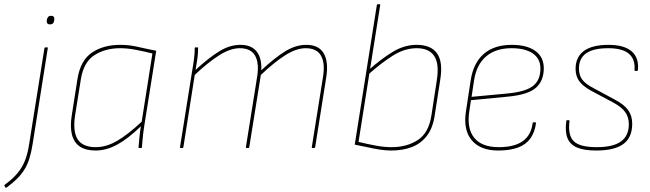

<svg xmlns="http://www.w3.org/2000/svg" viewBox="-72 -703 3086 912"><path d="M139 -474Q140 -478 144 -478H151Q153 -478 154.5 -477.5Q156 -477 155 -474L83 -19Q77 19 68 48.5Q59 78 44.5 101.5Q30 125 9 146Q-12 167 -41 188Q-44 191 -46 188L-51 179Q-52 177 -51.5 176.5Q-51 176 -50 175Q-13 148 10 121Q33 94 46.5 60Q60 26 67 -22ZM165 -587Q157 -587 153 -592Q149 -597 150 -604L151 -611Q153 -619 157.5 -623.5Q162 -628 171 -628Q179 -628 183 -623.5Q187 -619 186 -611L185 -604Q184 -596 179 -591.5Q174 -587 165 -587Z M382 12Q336 12 308 -6.5Q280 -25 270 -62.5Q260 -100 269 -156L296 -328Q310 -416 364.5 -453Q419 -490 499 -490Q542 -490 582.5 -480.5Q623 -471 670 -462L614 -110Q608 -72 606 -47.5Q604 -23 602 -3Q602 0 599 0H589Q586 0 586 -3Q588 -26 590.5 -52Q593 -78 597 -103Q536 -44 484.5 -16Q433 12 382 12ZM383 -4Q433 -4 484.5 -34Q536 -64 601 -125L652 -449Q612 -459 572.5 -466.5Q533 -474 499 -474Q428 -474 376.5 -441Q325 -408 312 -326L285 -157Q273 -80 296.5 -42Q320 -4 383 -4Z M787 0Q782 0 783 -4L841 -368Q846 -394 849.5 -422Q853 -450 853 -475Q853 -478 856 -478H866Q868 -478 868.5 -477.5Q869 -477 869 -475Q869 -450 865.5 -424Q862 -398 857 -371Q919 -428 969 -459Q1019 -490 1070 -490Q1122 -490 1147 -458.5Q1172 -427 1169 -369Q1231 -427 1281.5 -458.5Q1332 -490 1383 -490Q1442 -490 1465.5 -450Q1489 -410 1478 -338L1425 -4Q1424 0 1420 0H1413Q1408 0 1409 -4L1462 -336Q1473 -402 1453 -438Q1433 -474 1380 -474Q1335 -474 1282 -440Q1229 -406 1167 -347L1112 -4Q1111 -1 1110 -0.5Q1109 0 1107 0H1100Q1095 0 1096 -4L1149 -336Q1160 -402 1140 -438Q1120 -474 1067 -474Q1022 -474 968.5 -440Q915 -406 853 -347L799 -4Q798 -1 797 -0.5Q796 0 794 0Z M1787 12Q1759 12 1731 7.5Q1703 3 1674 -3.5Q1645 -10 1613 -16L1718 -679Q1719 -683 1723 -683H1730Q1735 -683 1734 -679L1631 -29Q1672 -19 1712 -11.5Q1752 -4 1789 -4Q1860 -4 1912 -37.5Q1964 -71 1977 -153L2003 -323Q2015 -400 1990.5 -437Q1966 -474 1907 -474Q1850 -474 1794.5 -439Q1739 -404 1677 -349L1680 -371Q1737 -422 1792.5 -456Q1848 -490 1907 -490Q1975 -490 2004 -449.5Q2033 -409 2019 -323L1993 -156Q1984 -94 1955 -57Q1926 -20 1883 -4Q1840 12 1787 12Z M2295 12Q2210 12 2169 -36.5Q2128 -85 2141 -173L2164 -323Q2177 -405 2226.5 -447.5Q2276 -490 2359 -490Q2431 -490 2471 -461Q2511 -432 2511 -379Q2511 -319 2473.5 -286Q2436 -253 2341 -244L2165 -227L2157 -173Q2145 -92 2181 -48Q2217 -4 2297 -4Q2371 -4 2411 -32.5Q2451 -61 2458 -118Q2458 -122 2462 -122H2471Q2474 -122 2474 -118Q2468 -74 2447 -45Q2426 -16 2388 -2Q2350 12 2295 12ZM2168 -243 2339 -259Q2424 -267 2459.5 -294.5Q2495 -322 2495 -378Q2495 -424 2459 -449Q2423 -474 2358 -474Q2283 -474 2237.5 -435.5Q2192 -397 2180 -323Z M2760 12Q2703 12 2669.5 -2Q2636 -16 2623.5 -47Q2611 -78 2618 -128Q2618 -132 2621 -132H2630Q2632 -132 2632.5 -131.5Q2633 -131 2633 -127Q2625 -60 2653.5 -32Q2682 -4 2763 -4Q2840 -4 2877.5 -31Q2915 -58 2915 -113Q2915 -147 2897.5 -171Q2880 -195 2839 -217L2736 -272Q2696 -294 2679 -318Q2662 -342 2662 -376Q2662 -432 2701.5 -461Q2741 -490 2818 -490Q2893 -490 2928.5 -459Q2964 -428 2958 -370Q2958 -366 2954 -366H2945Q2942 -366 2942 -370Q2946 -422 2915 -448Q2884 -474 2817 -474Q2747 -474 2712.5 -450Q2678 -426 2678 -377Q2678 -346 2693.5 -325Q2709 -304 2748 -284L2850 -229Q2893 -206 2912 -179.5Q2931 -153 2931 -115Q2931 -50 2889 -19Q2847 12 2760 12Z"/></svg>

Font: Sofia Sans Hairline
Style: Italic
Weight: 1
Italic angle: -9°
Designer: Botio Nikoltchev, Ani Petrova
Foundry: lettersoup
Version: Version 4.102